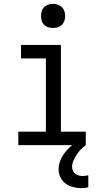

<svg xmlns="http://www.w3.org/2000/svg" viewBox="-20 -753 540 996"><path d="M75 0V-70H218V-450H89V-520H296V-70H425V0ZM255 -608Q242 -608 230 -611.5Q218 -615 209 -624Q200 -633 196.5 -645Q193 -657 193 -670Q193 -683 196.5 -695Q200 -707 209 -716Q218 -725 230 -729Q242 -733 255 -733Q268 -733 280 -729Q292 -725 301 -716Q310 -707 314 -695Q318 -683 318 -670Q318 -657 314 -645Q310 -633 301 -624Q292 -615 280 -611.5Q268 -608 255 -608ZM403 223Q381 223 359.5 217.5Q338 212 320.5 199.5Q303 187 293.5 167Q284 147 284 126Q284 97 297 70.5Q310 44 329.5 23Q349 2 373.5 -13.5Q398 -29 425 -40V0Q411 10 399 22.5Q387 35 377.5 49.5Q368 64 361 80.5Q354 97 354 114Q354 124 358.5 133.5Q363 143 371 149Q379 155 389 157.5Q399 160 409 160Q416 160 423.5 159Q431 158 438 156V219Q429 221 420 222Q411 223 403 223Z"/></svg>

Font: HulyMono
Style: Regular
Weight: 400
Monospace: yes
Designer: Belleve Invis
Foundry: Belleve Invis
Version: Version 33.2.5; ttfautohint (v1.8.4)